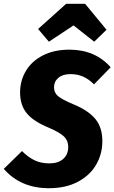

<svg xmlns="http://www.w3.org/2000/svg" viewBox="-45 -975 604 1013"><path d="M539 -620 451 -530Q423 -558 393 -571Q363 -584 327 -584Q286 -584 263 -564.5Q240 -545 240 -514Q240 -486 261 -468Q282 -450 344 -424Q421 -392 458 -347.5Q495 -303 495 -230Q495 -163 462.5 -106.5Q430 -50 366 -16Q302 18 213 18Q64 18 -25 -84L71 -178Q103 -146 137 -129.5Q171 -113 215 -113Q262 -113 288.5 -136.5Q315 -160 315 -200Q315 -233 293 -254.5Q271 -276 213 -301Q132 -334 96.5 -377Q61 -420 61 -487Q61 -550 92 -601.5Q123 -653 182 -683Q241 -713 321 -713Q457 -713 539 -620ZM156 -822 304 -955H404L517 -818L452 -755L343 -841L213 -755Z"/></svg>

Font: Fira Sans Condensed ExtraBold
Style: Italic
Weight: 800
Width: 3
Italic angle: -8°
Designer: bBox Type GmbH & Carrois Corporate GbR & Edenspiekermann AG
Foundry: bBox Type GmbH & Carrois Corporate GbR & Edenspiekermann AG
Version: Version 4.301